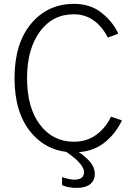

<svg xmlns="http://www.w3.org/2000/svg" viewBox="-20 -755 669 974"><path d="M295.9 2H355.5Q395.5 23.4 428.2 56.6Q460.9 89.8 460.9 127Q460.9 161.1 437 179.7Q413.1 198.2 368.2 198.2Q327.1 198.2 294.9 184.6V143.6Q333 156.2 357.4 156.2Q406.2 156.2 406.2 118.2Q406.2 72.3 295.9 2ZM53.7 -358.4Q53.7 -534.2 137.7 -634.8Q221.7 -735.4 355.5 -735.4Q438.5 -735.4 495.6 -689.9Q552.7 -644.5 580.1 -584L527.3 -564.5Q464.8 -682.6 354.5 -682.6Q246.1 -682.6 181.6 -593.8Q117.2 -504.9 117.2 -358.4Q117.2 -209 182.6 -122.6Q248 -36.1 354.5 -36.1Q421.9 -36.1 469.7 -72.3Q517.6 -108.4 543 -163.1L598.6 -144.5Q566.4 -75.2 506.3 -28.8Q446.3 17.6 355.5 17.6Q221.7 17.6 137.7 -82.5Q53.7 -182.6 53.7 -358.4Z"/></svg>

Font: Gothic A1 Light
Style: Regular
Weight: 300
Version: Version 2.50